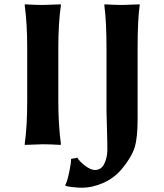

<svg xmlns="http://www.w3.org/2000/svg" viewBox="-20 -668 761 889"><path d="M473.1 -154.8C473.1 -143.4 473.8 -117.2 475.1 -76.2C476.4 -35.2 477.1 -1.8 477.1 23.9C477.1 49 472.3 71.1 462.9 90.3C453.5 109.5 439.1 119.1 419.9 119.1C406.6 119.1 391.2 112.5 373.8 99.1C356.4 85.8 344.4 73.4 337.9 62L309.1 67.9C309.1 82.5 306 104 299.8 132.3C293.6 160.6 287.8 179.5 282.2 189L283.2 191.9C286.8 194.2 297.4 196.3 314.9 198.2C332.5 200.2 346.8 201.2 357.9 201.2C391.8 201.2 425.8 193.5 460 178.2C494.1 162.9 523.4 140.1 547.9 109.9C576.5 74.4 595.2 42.1 604 12.9C612.8 -16.2 617.2 -59.6 617.2 -117.2V-444.8C617.2 -534 620.4 -600.7 627 -645L626 -647.9L546.9 -645C524.1 -645 496.7 -646 464.8 -647.9L462.9 -645C469.7 -594.9 473.1 -528.2 473.1 -444.8ZM106 -444.8V-200.2C106 -120.8 102.1 -54 94.2 0L95.2 2.9L178.2 0C201 0 228.2 1 259.8 2.9L262.2 0C254.1 -59.6 250 -126.3 250 -200.2V-444.8C250 -522.9 254.1 -589.7 262.2 -645L261.2 -647.9L178.2 -645C155.4 -645 128.1 -646 96.2 -647.9L94.2 -645C102.1 -588.1 106 -521.3 106 -444.8Z"/></svg>

Font: Linux Biolinum G
Style: Bold
Weight: 700
Designer: Philipp H. Poll
Foundry: Philipp H. Poll
Version: Version 1.1.0